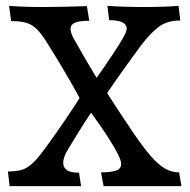

<svg xmlns="http://www.w3.org/2000/svg" viewBox="-20 -637 648 656"><path d="M13 -1 7 -51Q50 -51 71 -64Q92 -77 110 -99Q125 -117 150.5 -152.5Q176 -188 203.5 -228.5Q231 -269 252 -302Q237 -330 218 -363Q199 -396 180 -427.5Q161 -459 147 -481Q127 -514 111 -532Q95 -550 74.5 -557.5Q54 -565 18 -565L11 -617Q36 -615 65 -614Q94 -613 128 -613Q162 -613 202.5 -614Q243 -615 277 -616L285 -566Q249 -566 235 -559Q221 -552 221 -539Q221 -524 233 -503Q250 -473 272 -435Q294 -397 310 -371Q335 -406 361 -445Q387 -484 399 -505Q413 -529 413 -539Q413 -568 353 -568L347 -617Q376 -615 407.5 -614Q439 -613 473 -613Q506 -613 535.5 -614Q565 -615 590 -617L596 -567Q551 -567 522 -545Q493 -523 462 -482Q433 -443 401 -398Q369 -353 346 -319Q397 -240 432.5 -187.5Q468 -135 494.5 -104.5Q521 -74 544 -61Q567 -48 592 -48L600 -1H334L325 -48Q355 -48 374.5 -53.5Q394 -59 394 -77Q394 -88 383 -110Q373 -130 356.5 -156.5Q340 -183 322 -208.5Q304 -234 291 -252Q272 -224 250.5 -189Q229 -154 212 -126Q205 -115 200.5 -103Q196 -91 196 -80Q196 -66 207.5 -56.5Q219 -47 250 -47L257 -1Z"/></svg>

Font: Maname
Style: Regular
Weight: 400
Designer: Pathum Egodawatta
Foundry: mooniak
Version: Version 1.000; ttfautohint (v1.8.4.7-5d5b)